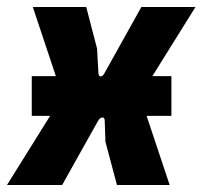

<svg xmlns="http://www.w3.org/2000/svg" viewBox="-36 -530 580 550"><path d="M55 -198V-312H201V-198ZM309 -198V-312H455V-198ZM-16 0 143 -255 58 -510H211L242 -391L246 -320Q247 -311 252.5 -311Q258 -311 263 -320L369 -510H524L365 -255L450 0H299L266 -124L264 -184Q264 -194 257 -193.5Q250 -193 245 -184L142 0Z"/></svg>

Font: Finlandica
Style: Italic
Weight: 400
Italic angle: -8°
Designer: Niklas Ekholm, Juho Hiilivirta, Jaakko Suomalainen
Foundry: Helsinki Type Studio
Version: Version 1.064